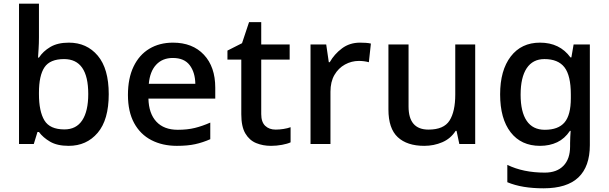

<svg xmlns="http://www.w3.org/2000/svg" viewBox="-20 -780 3298 1040"><path d="M191 -578Q191 -545 189 -515Q187 -485 186 -468H191Q213 -502 252.5 -525.5Q292 -549 353 -549Q450 -549 509.5 -478.5Q569 -408 569 -270Q569 -131 509 -60.5Q449 10 352 10Q290 10 251.5 -12.5Q213 -35 191 -65H183L163 0H83V-760H191ZM327 -460Q251 -460 221 -415.5Q191 -371 191 -278V-270Q191 -177 220.5 -128Q250 -79 329 -79Q393 -79 425.5 -128.5Q458 -178 458 -271Q458 -460 327 -460Z M917 -549Q1023 -549 1084.5 -483.5Q1146 -418 1146 -305V-246H784Q786 -165 827 -121Q868 -77 943 -77Q995 -77 1035.5 -87Q1076 -97 1119 -116V-26Q1078 -8 1037 1Q996 10 938 10Q860 10 800 -21Q740 -52 706.5 -113.5Q673 -175 673 -266Q673 -356 703.5 -419.5Q734 -483 789 -516Q844 -549 917 -549ZM916 -466Q860 -466 826 -429.5Q792 -393 786 -326H1038Q1037 -388 1007.5 -427Q978 -466 916 -466Z M1473 -78Q1494 -78 1516 -81.5Q1538 -85 1554 -91V-9Q1537 -1 1507.5 4.5Q1478 10 1448 10Q1404 10 1367.5 -5Q1331 -20 1309 -57Q1287 -94 1287 -161V-457H1212V-506L1291 -546L1329 -660H1395V-539H1549V-457H1395V-162Q1395 -119 1416.5 -98.5Q1438 -78 1473 -78Z M1930 -549Q1944 -549 1960.5 -548Q1977 -547 1989 -544L1978 -443Q1952 -450 1924 -450Q1884 -450 1848.5 -430.5Q1813 -411 1791.5 -374Q1770 -337 1770 -283V0H1662V-539H1747L1761 -443H1766Q1791 -487 1832.5 -518Q1874 -549 1930 -549Z M2554 -539V0H2468L2453 -71H2448Q2421 -29 2375.5 -9.5Q2330 10 2278 10Q2185 10 2134.5 -37Q2084 -84 2084 -187V-539H2193V-203Q2193 -78 2301 -78Q2384 -78 2415 -127Q2446 -176 2446 -268V-539Z M2905 -549Q3012 -549 3070 -469H3075L3087 -539H3175V6Q3175 122 3113 181Q3051 240 2924 240Q2866 240 2817.5 232Q2769 224 2728 207V113Q2814 155 2931 155Q2996 155 3032 118Q3068 81 3068 13V-5Q3068 -18 3069 -39Q3070 -60 3071 -71H3067Q3039 -29 2998 -9.5Q2957 10 2905 10Q2803 10 2746 -63.5Q2689 -137 2689 -269Q2689 -399 2746.5 -474Q2804 -549 2905 -549ZM2929 -460Q2866 -460 2833 -410.5Q2800 -361 2800 -267Q2800 -174 2833 -125.5Q2866 -77 2931 -77Q3004 -77 3038 -117Q3072 -157 3072 -248V-268Q3072 -371 3037.5 -415.5Q3003 -460 2929 -460Z"/></svg>

Font: Noto Sans Thaana Medium
Style: Regular
Weight: 500
Designer: David Williams
Foundry: Google Inc.
Version: Version 3.001; ttfautohint (v1.8.4.7-5d5b)